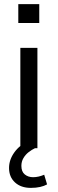

<svg xmlns="http://www.w3.org/2000/svg" viewBox="-20 -721 281 934"><path d="M79 0V-488H162V0ZM69 -609V-701H171V-609ZM130 193Q82 193 53 166.5Q24 140 24 96Q24 56 50 20Q76 -16 120 -36L150 0Q135 7 119.5 19Q104 31 94 48Q84 65 84 86Q84 114 100.5 127.5Q117 141 141 141Q154 141 167.5 138Q181 135 195 129L209 176Q195 184 175 188.5Q155 193 130 193Z"/></svg>

Font: Nunito Sans 11pt
Style: Regular
Weight: 400
Version: Version 3.101;gftools[0.9.27]